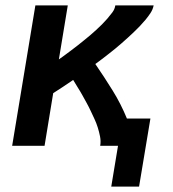

<svg xmlns="http://www.w3.org/2000/svg" viewBox="-20 -540 640 711"><path d="M392 151 417 0H351Q354 -17 350.5 -34.5Q347 -52 342 -68Q337 -84 330 -99Q323 -114 316 -129Q309 -144 301 -158.5Q293 -173 285 -187.5Q277 -202 268 -216Q259 -230 251 -244Q232 -231 214 -219Q196 -207 177 -195L145 0H25L111 -520H231L198 -320Q210 -328 221.5 -337Q233 -346 245 -354.5Q257 -363 268.5 -372.5Q280 -382 291.5 -391Q303 -400 314 -409.5Q325 -419 336 -429Q347 -439 357.5 -449.5Q368 -460 377.5 -471Q387 -482 396 -494Q405 -506 407 -520H549Q546 -505 537.5 -492Q529 -479 519 -467Q509 -455 498.5 -444Q488 -433 476.5 -422Q465 -411 453.5 -400.5Q442 -390 430.5 -380Q419 -370 407 -360Q395 -350 382.5 -340.5Q370 -331 358 -321.5Q346 -312 333 -303Q366 -255 397 -205Q428 -155 450 -101H537L495 151Z"/></svg>

Font: Zed Sans Extended
Style: Bold Italic
Weight: 700
Width: 7
Italic angle: -9°
Designer: Belleve Invis
Foundry: Belleve Invis
Version: Version 1.0.0; ttfautohint (v1.8.4)